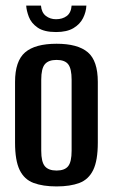

<svg xmlns="http://www.w3.org/2000/svg" viewBox="-20 -661 404 689"><path d="M183 8Q134 8 100.5 -4.5Q67 -17 50.5 -51Q34 -85 34 -149V-367Q34 -442 70 -473Q106 -504 183 -504Q259 -504 295 -473.5Q331 -443 331 -367V-149Q331 -85 314.5 -51Q298 -17 265 -4.5Q232 8 183 8ZM183 -49Q212 -49 224.5 -64.5Q237 -80 237 -120V-375Q237 -414 225 -430Q213 -446 183 -446Q154 -446 141 -430.5Q128 -415 128 -375V-120Q128 -80 141 -64.5Q154 -49 183 -49ZM181 -546Q138 -546 115 -562Q92 -578 83.5 -600.5Q75 -623 74 -641H127Q129 -616 144.5 -604Q160 -592 181 -592Q204 -592 219.5 -603.5Q235 -615 237 -641H290Q289 -618 278 -596Q267 -574 243.5 -560Q220 -546 181 -546Z"/></svg>

Font: Alumni Sans SemiBold
Style: Regular
Weight: 600
Designer: Robert E. Leuschke
Foundry: Robert E. Leuschke
Version: Version 1.018